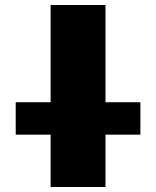

<svg xmlns="http://www.w3.org/2000/svg" viewBox="-20 -750 626 770"><path d="M43 -210V-340H183V-730H403V-340H543V-210H403V0H183V-210Z"/></svg>

Font: Mplus 1p Black
Style: Regular
Weight: 900
Version: Version 1.061